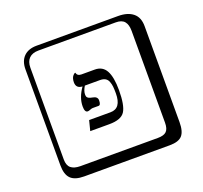

<svg xmlns="http://www.w3.org/2000/svg" viewBox="-158 -938 1410 1333"><g transform="rotate(-20 547.0 -271.0)"><path d="M647 -255Q647 -285 645 -304.5Q643 -324 636 -342.5Q629 -361 614 -370Q599 -379 575 -379H463Q443 -346 443 -321Q443 -309 446 -302.5Q449 -296 458.5 -291Q468 -286 486 -283Q521 -277 521 -249Q521 -214 504 -214H462Q455 -214 448 -211.5Q441 -209 434 -206.5Q427 -204 421 -204Q399 -204 399 -248Q399 -313 446 -379Q399 -381 399 -426Q399 -441 402.5 -452.5Q406 -464 410.5 -470Q415 -476 419.5 -480Q424 -484 428 -485L431 -486Q437 -460 467 -460H566Q623 -460 649 -412.5Q675 -365 675 -268Q675 -158 647.5 -113.5Q620 -69 531 -69H390L409 -144H567Q647 -144 647 -255ZM243 -718Q198 -718 174 -694Q150 -670 150 -625V53Q150 97 173.5 116.5Q197 136 243 136H815Q860 136 879 117Q898 98 898 53V-625Q898 -671 878.5 -694.5Q859 -718 815 -718ZM994 84Q994 153 967.5 182.5Q941 212 875 212H243Q175 212 144.5 181.5Q114 151 114 84V-625Q114 -687 148 -720.5Q182 -754 243 -754H845Q915 -754 954.5 -722Q994 -690 994 -625Z"/></g></svg>

Font: Libertinus Keyboard
Style: Regular
Weight: 700
Designer: Philipp H. Poll
Foundry: Khaled Hosny
Version: Version 6.7